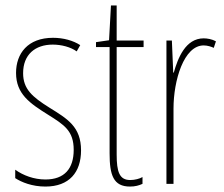

<svg xmlns="http://www.w3.org/2000/svg" viewBox="-20 -676 823 706"><path d="M278 -123C278 -210 228 -239 162 -280C98 -320 65 -349 65 -407C65 -475 109 -512 174 -512C206 -512 240 -503 262 -487L275 -510C249 -527 213 -537 175 -537C82 -537 39 -479 39 -408C39 -330 90 -296 157 -254C216 -217 251 -195 251 -125C251 -56 217 -16 147 -16C105 -16 65 -31 36 -52V-21C59 -6 98 10 147 10C235 10 278 -43 278 -123Z M459 -14C419 -14 409 -44 409 -108V-503H508V-527H409V-656H388L381 -528L333 -521V-503H383V-112C383 -32 397 10 458 10C477 10 491 6 504 0V-25C494 -19 476 -14 459 -14Z M729 -535C662 -535 634 -462 619 -409H617L612 -527H592V0H618V-277C618 -380 656 -509 729 -509C743 -509 758 -504 766 -500L774 -524C760 -532 742 -535 729 -535Z"/></svg>

Font: Noto Sans Myanmar UI ExtraCondensed Thin
Style: Regular
Weight: 100
Width: 2
Designer: Monotype Design Team
Foundry: Monotype Imaging Inc.
Version: Version 2.103